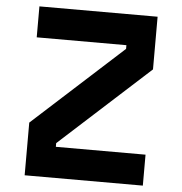

<svg xmlns="http://www.w3.org/2000/svg" viewBox="-55 -853 860 906"><g transform="rotate(5 375.0 -400.0)"><path d="M95.1 0V-249.5L519.9 -635.9V-653.4H95.1V-800H654.9V-550.5L230.1 -164.1V-146.6H654.9V0Z"/></g></svg>

Font: Martian Mono SemiExpanded
Style: Regular
Weight: 400
Width: 6
Monospace: yes
Designer: Roman Shamin
Foundry: Evil Martians
Version: Version 1.000